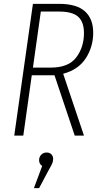

<svg xmlns="http://www.w3.org/2000/svg" viewBox="-20 -704 522 997"><path d="M308 -321 416 0H368L263 -313H145L101 0H54L151 -684H287Q377 -684 420.5 -645.5Q464 -607 464 -534Q464 -461 425.5 -401.5Q387 -342 308 -321ZM244 -353Q336 -353 376 -406Q416 -459 416 -532Q416 -590 386 -617Q356 -644 287 -644H192L151 -353ZM256 121Q256 133 251.5 144Q247 155 234 177L183 273H156L199 158Q183 147 183 128Q183 111 194 99.5Q205 88 222 88Q238 88 247 97.5Q256 107 256 121Z"/></svg>

Font: Fira Sans Extra Condensed ExtraLight
Style: Italic
Weight: 275
Width: 3
Italic angle: -8°
Designer: Carrois Corporate & Edenspiekermann AG
Foundry: Carrois Corporate GbR & Edenspiekermann AG
Version: Version 4.203